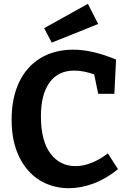

<svg xmlns="http://www.w3.org/2000/svg" viewBox="-20 -977 672 1009"><path d="M600 -88Q539 -38 472.5 -13Q406 12 341 12Q257 12 189 -29.5Q121 -71 81 -152.5Q41 -234 41 -348Q41 -462 80.5 -545Q120 -628 193.5 -672Q267 -716 365 -716Q465 -716 590 -664L581 -484H496L475 -586Q419 -606 370 -606Q285 -606 240 -543Q195 -480 195 -366Q195 -238 244.5 -171Q294 -104 377 -104Q417 -104 460.5 -121Q504 -138 547 -171ZM496 -851 252 -753 212 -829 442 -957Z"/></svg>

Font: Bitter Pro
Style: Bold
Weight: 700
Designer: Sol Matas, and Bitter project Authors
Foundry: Sol Matas
Version: Version 1.010